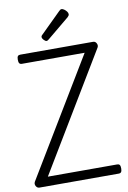

<svg xmlns="http://www.w3.org/2000/svg" viewBox="-122 -1270 892 1340"><g transform="rotate(-10 323.5 -600.0)"><path d="M44 0Q34 0 26.5 -7.5Q19 -15 17 -25.5Q15 -36 20 -45L519 -872H74Q62 -872 56.5 -879.5Q51 -887 51 -905Q51 -923 56.5 -930Q62 -937 74 -937H590Q606 -937 614 -921.5Q622 -906 614 -892L116 -65H607Q619 -65 624.5 -58Q630 -51 630 -33Q630 -15 624.5 -7.5Q619 0 607 0ZM273 -999Q264 -999 253 -1010.5Q242 -1022 242 -1031Q242 -1034 242.5 -1037Q243 -1040 248 -1045L395 -1190Q400 -1194 403.5 -1197Q407 -1200 412 -1200Q421 -1200 431.5 -1192.5Q442 -1185 449 -1175.5Q456 -1166 456 -1157Q456 -1152 454 -1148Q452 -1144 445 -1137L289 -1008Q284 -1004 280 -1001.5Q276 -999 273 -999Z"/></g></svg>

Font: Playwrite US Modern Light
Style: Regular
Weight: 300
Designer: Veronika Burian, José Scaglione
Foundry: TypeTogether
Version: Version 1.003